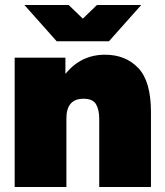

<svg xmlns="http://www.w3.org/2000/svg" viewBox="-20 -752 665 772"><path d="M316 -355Q247 -355 247 -276V0H39V-520H243V-455Q306 -532 402 -532Q485 -532 536 -478.5Q587 -425 587 -301V0H379V-274Q379 -311 366 -333Q353 -355 316 -355ZM78 -732H256L313 -677L370 -732H548L418 -586H208Z"/></svg>

Font: Aspekta 1000
Style: Regular
Weight: 1000
Designer: Ivo Dolenc
Version: Version 2.000